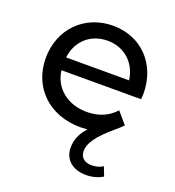

<svg xmlns="http://www.w3.org/2000/svg" viewBox="-137 -642 886 974"><g transform="rotate(20 306.0 -155.5)"><path d="M327 6C336 6 349 5 365 4C332 39 316 78 316 119C316 183 363 224 436 224C469 224 499 216 526 200L507 151C491 162 467 168 446 168C409 168 384 149 384 113C384 72 413 27 497 -44C504 -49 524 -67 536 -80L483 -142C444 -99 393 -78 330 -78C226 -78 150 -140 138 -233H568C569 -245 570 -255 570 -262C570 -423 461 -535 308 -535C155 -535 42 -421 42 -265C42 -107 157 6 327 6ZM308 -454C400 -454 467 -391 478 -302H138C149 -393 216 -454 308 -454Z"/></g></svg>

Font: Malon Grotesk Med
Style: Regular
Weight: 500
Designer: Julieta Ulanovsky
Foundry: Julieta Ulanovsky
Version: Version 7.200